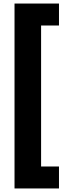

<svg xmlns="http://www.w3.org/2000/svg" viewBox="-20 -886 388 1084"><path d="M62 178V-866H313V-742H212V54H313V178Z"/></svg>

Font: Noto Sans Malayalam UI ExtraCondensed Black
Style: Regular
Weight: 900
Width: 2
Designer: Jelle Bosma - Monotype Design Team
Foundry: Monotype Imaging Inc.
Version: Version 2.104; ttfautohint (v1.8.4.7-5d5b)